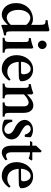

<svg xmlns="http://www.w3.org/2000/svg" viewBox="1096 -1876 800 3033"><g transform="rotate(90 1496.5 -359.0)"><path d="M297.9 -678.7V-710.4Q340.8 -713.9 379.6 -721.7Q418.5 -729.5 455.6 -739.3Q456.5 -738.8 459.2 -736.3Q461.9 -733.9 465.1 -731.4Q468.3 -729 470.9 -726.8Q473.6 -724.6 474.6 -723.6V-145Q474.6 -114.3 476.6 -95.9Q478.5 -77.6 483.6 -68.1Q488.8 -58.6 498.5 -56.2Q508.3 -53.7 523.4 -54.7L536.1 -55.2L539.1 -22.9Q520 -20 499 -15.1Q478 -10.3 457.3 -4.2Q436.5 2 417.5 8.5Q398.4 15.1 382.8 21Q382.8 20.5 378.7 17.3Q374.5 14.2 372.1 12.2V-82.5Q356.4 -64.9 338.4 -47.9Q320.3 -30.8 300 -17.1Q279.8 -3.4 257.1 5.1Q234.4 13.7 210 13.7Q174.8 13.7 142.1 -1.5Q109.4 -16.6 84 -45.2Q58.6 -73.7 43.5 -115Q28.3 -156.2 28.3 -209Q28.3 -272 48.8 -322.3Q69.3 -372.6 104.2 -407.2Q139.2 -441.9 186 -460.4Q232.9 -479 285.6 -479Q309.1 -479 330.8 -471.9Q352.5 -464.8 372.1 -451.7V-584.5Q372.1 -613.8 369.9 -631.8Q367.7 -649.9 361.1 -660.2Q354.5 -670.4 342.5 -674.1Q330.6 -677.7 311 -678.2ZM372.1 -373.5Q362.8 -386.2 350.1 -397.7Q337.4 -409.2 323 -418Q308.6 -426.8 292.7 -432.1Q276.9 -437.5 261.2 -437.5Q235.8 -437.5 213.1 -423.8Q190.4 -410.2 173.1 -385.7Q155.8 -361.3 145.8 -327.4Q135.7 -293.5 135.7 -252.4Q135.7 -206.1 145.3 -171.1Q154.8 -136.2 171.4 -112.8Q188 -89.4 210 -77.4Q231.9 -65.4 256.8 -65.4Q273.9 -65.4 290 -70.8Q306.2 -76.2 320.6 -85Q335 -93.8 347.9 -105.2Q360.8 -116.7 372.1 -128.9Z M754.4 -626.5Q754.4 -611.8 749 -599.4Q743.7 -586.9 734.6 -577.6Q725.6 -568.4 713.4 -563Q701.2 -557.6 687 -557.6Q673.3 -557.6 661.4 -563Q649.4 -568.4 640.4 -577.6Q631.3 -586.9 626.2 -599.4Q621.1 -611.8 621.1 -626.5Q621.1 -640.6 626.2 -652.8Q631.3 -665 640.4 -674.6Q649.4 -684.1 661.4 -689.5Q673.3 -694.8 687 -694.8Q701.2 -694.8 713.4 -689.5Q725.6 -684.1 734.6 -674.6Q743.7 -665 749 -652.8Q754.4 -640.6 754.4 -626.5ZM746.1 -116.2Q746.1 -90.8 747.8 -75.2Q749.5 -59.6 754.9 -50.5Q760.3 -41.5 770.5 -37.6Q780.8 -33.7 797.9 -31.7L811.5 -31.2V0H576.2V-31.2L589.8 -31.7Q606.9 -33.7 617.2 -37.8Q627.4 -42 633.1 -51.3Q638.7 -60.5 640.6 -75.9Q642.6 -91.3 642.6 -115.7L643.6 -337.9Q643.6 -363.3 641.6 -378.4Q639.6 -393.6 634 -401.6Q628.4 -409.7 618.2 -412.1Q607.9 -414.6 591.8 -414.1L580.6 -413.6V-444.8Q620.1 -449.7 656.2 -459.5Q692.4 -469.2 729 -484.9Q731 -482.9 732.7 -481.2Q734.4 -479.5 736.3 -478Q739.3 -475.1 742.2 -472.2Q745.1 -469.2 746.1 -467.8Z M1254.4 -103Q1241.7 -84.5 1223.4 -64.5Q1205.1 -44.4 1182.9 -27.6Q1160.6 -10.7 1135.3 0.5Q1109.9 11.7 1082.5 13.2Q1030.3 15.6 987.5 -1.2Q944.8 -18.1 914.3 -49.3Q883.8 -80.6 867.2 -124.3Q850.6 -168 850.6 -219.7Q850.6 -271.5 866.5 -318.8Q882.3 -366.2 911.9 -402.3Q941.4 -438.5 983.2 -460Q1024.9 -481.4 1076.7 -481.4Q1111.3 -481.4 1139.2 -472.4Q1167 -463.4 1188.5 -448.2Q1210 -433.1 1225.1 -412.8Q1240.2 -392.6 1249.3 -370.1Q1258.3 -347.7 1261.2 -324.2Q1264.2 -300.8 1260.7 -278.8Q1252.4 -273.4 1240.2 -267.8Q1228 -262.2 1219.7 -257.8Q1193.4 -256.3 1158.7 -255.4Q1124 -254.4 1088.9 -253.9Q1053.7 -253.4 1022 -253.4Q990.2 -253.4 969.2 -253.4H956.5Q959 -217.3 968.8 -184.6Q978.5 -151.9 997.6 -127.2Q1016.6 -102.5 1045.9 -88.1Q1075.2 -73.7 1116.2 -73.7Q1151.9 -73.7 1181.9 -88.1Q1211.9 -102.5 1232.4 -126ZM1131.3 -291.5Q1142.6 -296.4 1147.7 -304.2Q1152.8 -312 1152.8 -331.1Q1152.8 -356 1146 -376.7Q1139.2 -397.5 1127.9 -412.1Q1116.7 -426.8 1101.6 -434.8Q1086.4 -442.9 1069.3 -442.9Q1054.2 -442.9 1039.1 -437.5Q1023.9 -432.1 1010.5 -420.7Q997.1 -409.2 985.6 -392.1Q974.1 -375 966.3 -352.1Q957 -325.7 955.6 -290.5Z M1659.7 -325.7Q1659.7 -372.1 1642.8 -391.1Q1626 -410.2 1598.1 -410.2Q1582.5 -410.2 1564.7 -402.8Q1546.9 -395.5 1529.5 -384.5Q1512.2 -373.5 1496.8 -360.4Q1481.4 -347.2 1470.7 -335.9V-118.2Q1470.7 -91.3 1472.2 -75Q1473.6 -58.6 1479 -49.6Q1484.4 -40.5 1494.6 -36.9Q1504.9 -33.2 1522.5 -31.7L1534.2 -31.2V0H1299.3V-31.2L1311 -31.7Q1328.1 -33.7 1339.1 -37.1Q1350.1 -40.5 1356.4 -49.3Q1362.8 -58.1 1365.2 -74.2Q1367.7 -90.3 1367.7 -117.2V-345.2Q1367.7 -367.7 1365.7 -381.1Q1363.8 -394.5 1358.6 -401.6Q1353.5 -408.7 1344 -410.9Q1334.5 -413.1 1318.8 -412.6H1307.6V-443.8Q1344.2 -450.2 1378.7 -459.5Q1413.1 -468.8 1450.7 -484.9L1470.7 -463.9L1470.2 -384.3Q1486.8 -401.9 1506.6 -419.9Q1526.4 -438 1548.6 -452.4Q1570.8 -466.8 1595 -476.1Q1619.1 -485.4 1644.5 -485.4Q1671.4 -485.4 1693.1 -475.1Q1714.8 -464.8 1730.2 -445.6Q1745.6 -426.3 1753.9 -397.7Q1762.2 -369.1 1762.2 -332.5V-117.2Q1762.2 -90.8 1764.2 -74.7Q1766.1 -58.6 1771.5 -49.6Q1776.9 -40.5 1786.4 -36.9Q1795.9 -33.2 1811.5 -31.7L1822.8 -31.2V0H1596.7V-31.2L1607.9 -31.7Q1624 -33.2 1634.3 -36.9Q1644.5 -40.5 1650.1 -49.6Q1655.8 -58.6 1657.7 -74.7Q1659.7 -90.8 1659.7 -117.2Z M2106.9 -349.6Q2106 -353.5 2104.2 -359.6Q2102.5 -365.7 2100.1 -368.7Q2096.2 -383.8 2087.6 -397.7Q2079.1 -411.6 2067.6 -422.1Q2056.2 -432.6 2042.7 -438.5Q2029.3 -444.3 2016.1 -443.4Q2002.4 -443.4 1991 -439.2Q1979.5 -435.1 1971.7 -428.2Q1963.9 -421.4 1959.7 -412.6Q1955.6 -403.8 1956.1 -394.5Q1956.5 -383.8 1960.9 -372.3Q1965.3 -360.8 1978.3 -347.7Q1991.2 -334.5 2015.4 -318.4Q2039.6 -302.2 2079.6 -281.2Q2108.4 -266.6 2128.4 -249.8Q2148.4 -232.9 2160.4 -214.4Q2172.4 -195.8 2177.5 -175.5Q2182.6 -155.3 2181.6 -133.8Q2180.2 -102.5 2165.5 -76.7Q2150.9 -50.8 2127.4 -32.2Q2104 -13.7 2074.2 -3.2Q2044.4 7.3 2013.7 7.3Q1985.8 7.3 1963.4 3.9Q1940.9 0.5 1923.3 -4.6Q1905.8 -9.8 1893.1 -16.1Q1880.4 -22.5 1872.1 -28.3Q1870.1 -40.5 1869.4 -59.8Q1868.7 -79.1 1868.9 -98.1Q1869.1 -117.2 1869.9 -132.6Q1870.6 -147.9 1871.1 -152.3H1904.3Q1904.3 -147 1905.8 -140.4Q1907.2 -133.8 1908.7 -130.4Q1914.6 -106.9 1926.5 -87.9Q1938.5 -68.8 1954.1 -55.4Q1969.7 -42 1987.3 -34.7Q2004.9 -27.3 2022 -27.3Q2038.6 -27.3 2052 -32.2Q2065.4 -37.1 2075 -45.9Q2084.5 -54.7 2089.6 -66.4Q2094.7 -78.1 2094.7 -91.8Q2094.7 -102.5 2091.3 -114Q2087.9 -125.5 2078.4 -137.5Q2068.8 -149.4 2051.3 -162.6Q2033.7 -175.8 2005.4 -189.5Q1969.7 -206.5 1944.8 -225.3Q1919.9 -244.1 1904.1 -264.6Q1888.2 -285.2 1880.9 -306.9Q1873.5 -328.6 1873.5 -351.6Q1873.5 -371.6 1883.3 -394Q1893.1 -416.5 1912.8 -435.5Q1932.6 -454.6 1962.9 -467.3Q1993.2 -480 2033.7 -480Q2047.9 -480 2063.2 -477.5Q2078.6 -475.1 2093.5 -470.7Q2108.4 -466.3 2122.1 -459.7Q2135.7 -453.1 2146 -444.8Q2147.5 -433.6 2147 -418.2Q2146.5 -402.8 2145.3 -388.4Q2144 -374 2142.6 -363.3Q2141.1 -352.5 2140.1 -350.1Z M2280.8 -432.1H2214.4L2209 -443.4L2228 -468.8H2280.8V-528.3L2364.7 -617.2L2384.8 -601.6V-468.8H2505.9L2514.6 -458Q2510.3 -446.8 2501.7 -433.8Q2493.2 -420.9 2480.5 -409.7Q2472.2 -415 2461.2 -419.2Q2450.2 -423.3 2438 -426.3Q2425.8 -429.2 2413.6 -430.7Q2401.4 -432.1 2390.1 -432.1H2384.8V-145Q2384.8 -108.4 2393.1 -87.4Q2401.4 -66.4 2416.3 -58.6Q2431.2 -50.8 2452.4 -55.4Q2473.6 -60.1 2499.5 -75.2L2511.7 -44.4Q2502 -37.1 2488.5 -27.1Q2475.1 -17.1 2459.5 -8.1Q2443.8 1 2425.8 7.1Q2407.7 13.2 2388.7 13.2Q2337.4 13.2 2309.1 -26.6Q2280.8 -66.4 2280.8 -148.9Z M2944.3 -103Q2931.6 -84.5 2913.3 -64.5Q2895 -44.4 2872.8 -27.6Q2850.6 -10.7 2825.2 0.5Q2799.8 11.7 2772.5 13.2Q2720.2 15.6 2677.5 -1.2Q2634.8 -18.1 2604.2 -49.3Q2573.7 -80.6 2557.1 -124.3Q2540.5 -168 2540.5 -219.7Q2540.5 -271.5 2556.4 -318.8Q2572.3 -366.2 2601.8 -402.3Q2631.3 -438.5 2673.1 -460Q2714.8 -481.4 2766.6 -481.4Q2801.3 -481.4 2829.1 -472.4Q2856.9 -463.4 2878.4 -448.2Q2899.9 -433.1 2915 -412.8Q2930.2 -392.6 2939.2 -370.1Q2948.2 -347.7 2951.2 -324.2Q2954.1 -300.8 2950.7 -278.8Q2942.4 -273.4 2930.2 -267.8Q2918 -262.2 2909.7 -257.8Q2883.3 -256.3 2848.6 -255.4Q2814 -254.4 2778.8 -253.9Q2743.7 -253.4 2711.9 -253.4Q2680.2 -253.4 2659.2 -253.4H2646.5Q2648.9 -217.3 2658.7 -184.6Q2668.5 -151.9 2687.5 -127.2Q2706.5 -102.5 2735.8 -88.1Q2765.1 -73.7 2806.2 -73.7Q2841.8 -73.7 2871.8 -88.1Q2901.9 -102.5 2922.4 -126ZM2821.3 -291.5Q2832.5 -296.4 2837.6 -304.2Q2842.8 -312 2842.8 -331.1Q2842.8 -356 2835.9 -376.7Q2829.1 -397.5 2817.9 -412.1Q2806.6 -426.8 2791.5 -434.8Q2776.4 -442.9 2759.3 -442.9Q2744.1 -442.9 2729 -437.5Q2713.9 -432.1 2700.4 -420.7Q2687 -409.2 2675.5 -392.1Q2664.1 -375 2656.2 -352.1Q2647 -325.7 2645.5 -290.5Z"/></g></svg>

Font: VarendraSemibold
Style: Regular
Weight: 600
Designer: Jacob Thomas
Foundry: Bangla Type Foundry
Version: Version 1.008